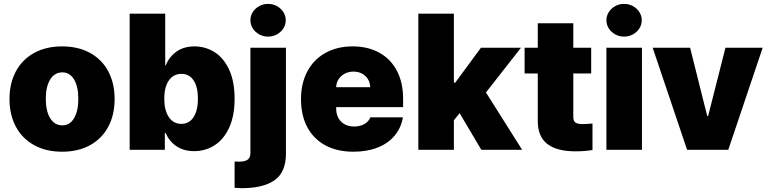

<svg xmlns="http://www.w3.org/2000/svg" viewBox="-20 -778 3987 997"><path d="M29.3 -263.7Q29.3 -345.2 62.3 -407Q95.2 -468.8 157 -502.9Q218.8 -537.1 302.7 -537.1Q386.7 -537.1 448.2 -502.9Q509.8 -468.8 542.5 -407Q575.2 -345.2 575.2 -263.7Q575.2 -182.1 542.5 -120.4Q509.8 -58.6 448.2 -24.4Q386.7 9.8 302.7 9.8Q218.8 9.8 157 -24.4Q95.2 -58.6 62.3 -120.4Q29.3 -182.1 29.3 -263.7ZM386.7 -264.6Q386.7 -328.6 364.5 -365.5Q342.3 -402.3 303.7 -402.3Q263.7 -402.3 240.7 -365.5Q217.8 -328.6 217.8 -264.6Q217.8 -201.2 240.7 -164.1Q263.7 -127 303.7 -127Q342.3 -127 364.5 -164.1Q386.7 -201.2 386.7 -264.6Z M653.3 -707H837.9V-438.5H840.8Q857.4 -481.4 895.5 -509.3Q933.6 -537.1 990.2 -537.1Q1045.9 -537.1 1093.3 -507.8Q1140.6 -478.5 1169.4 -417.2Q1198.2 -356 1198.2 -264.6Q1198.2 -176.8 1170.2 -115.5Q1142.1 -54.2 1094.5 -23.7Q1046.9 6.8 988.3 6.8Q933.6 6.8 895.8 -19Q857.9 -44.9 840.8 -86.9H835.9V0H653.3ZM921.9 -134.8Q962.4 -134.8 985.1 -169.7Q1007.8 -204.6 1007.8 -265.6Q1007.8 -326.2 985.4 -360.4Q962.9 -394.5 921.9 -394.5Q880.4 -394.5 856.7 -360.1Q833 -325.7 833 -265.6Q833 -205.1 856.7 -169.9Q880.4 -134.8 921.9 -134.8Z M1464.8 -530.3V19.5Q1464.8 116.7 1405.5 158Q1346.2 199.2 1235.4 199.2Q1225.6 199.2 1198.2 197.3V60.5Q1207 61.5 1219.7 61.5Q1253.4 61.5 1266.8 50.5Q1280.3 39.6 1280.3 15.6V-530.3ZM1280.3 -672.9Q1280.3 -695.8 1292.7 -715.3Q1305.2 -734.9 1326.2 -746.3Q1347.2 -757.8 1372.1 -757.8Q1397 -757.8 1418 -746.3Q1439 -734.9 1451.4 -715.3Q1463.9 -695.8 1463.9 -672.9Q1463.9 -649.9 1451.4 -630.4Q1439 -610.8 1418 -599.4Q1397 -587.9 1372.1 -587.9Q1347.2 -587.9 1326.2 -599.4Q1305.2 -610.8 1292.7 -630.4Q1280.3 -649.9 1280.3 -672.9Z M1543 -263.7Q1543 -345.2 1575.9 -407.2Q1608.9 -469.2 1669.7 -503.2Q1730.5 -537.1 1811.5 -537.1Q1890.1 -537.1 1949.2 -504.6Q2008.3 -472.2 2040.8 -410.9Q2073.2 -349.6 2073.2 -265.6V-221.7H1725.6V-214.8Q1725.6 -173.3 1750.7 -147.2Q1775.9 -121.1 1819.3 -121.1Q1849.6 -121.1 1872.1 -133.8Q1894.5 -146.5 1903.3 -168.9H2072.3Q2063 -114.3 2029.5 -74Q1996.1 -33.7 1941.4 -12Q1886.7 9.8 1815.4 9.8Q1731.4 9.8 1670.2 -22.9Q1608.9 -55.7 1575.9 -117.2Q1543 -178.7 1543 -263.7ZM1902.3 -325.2Q1901.9 -348.6 1890.4 -367.2Q1878.9 -385.7 1859.4 -396Q1839.8 -406.2 1815.4 -406.2Q1791 -406.2 1770.8 -395.8Q1750.5 -385.3 1738.3 -366.9Q1726.1 -348.6 1725.6 -325.2Z M2152.3 -707H2336.9V-348.6H2343.8L2477.5 -530.3H2685.5L2503.4 -297.9L2691.4 0H2479.5L2366.7 -190.4L2336.9 -153.3V0H2152.3Z M3049.8 -396.5H2957V-169.9Q2957 -149.4 2968.3 -141.6Q2979.5 -133.8 3003.9 -133.8Q3031.7 -133.8 3056.6 -136.7V1Q3015.6 7.8 2968.8 7.8Q2870.6 7.8 2821.3 -31Q2772 -69.8 2772.5 -151.4V-396.5H2704.1V-530.3H2772.5V-657.2H2957V-530.3H3049.8Z M3128.9 -530.3H3313.5V0H3128.9ZM3128.9 -672.9Q3128.9 -695.8 3141.4 -715.3Q3153.8 -734.9 3174.8 -746.3Q3195.8 -757.8 3220.7 -757.8Q3245.6 -757.8 3266.6 -746.3Q3287.6 -734.9 3300 -715.3Q3312.5 -695.8 3312.5 -672.9Q3312.5 -649.9 3300 -630.4Q3287.6 -610.8 3266.6 -599.4Q3245.6 -587.9 3220.7 -587.9Q3195.8 -587.9 3174.8 -599.4Q3153.8 -610.8 3141.4 -630.4Q3128.9 -649.9 3128.9 -672.9Z M3761.7 0H3547.9L3369.1 -530.3H3563.5L3652.3 -175.8H3657.2L3747.1 -530.3H3940.4Z"/></svg>

Font: Pretendard JP Black
Style: Regular
Weight: 900
Designer: Base glyphs from Inter by Rasmus Andersson; Hangeul glyphs from Noto Sans CJK(Source Han Sans) by Jang Soo-young and Kan
Foundry: Kil Hyung-jin
Version: Version 1.309